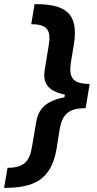

<svg xmlns="http://www.w3.org/2000/svg" viewBox="-64 -768 478 943"><path d="M375 -355.8C293.7 -356.2 272.7 -386.4 284.1 -460.9L299 -551.1C324.6 -712 247.9 -747.5 105.8 -747.9L89.5 -649.1C172.9 -649.1 187.5 -615.4 174.7 -541.2L155.5 -424.7C147 -369.3 160.9 -322.1 254.6 -303.3L252.5 -290.1C152 -271 122.5 -223.7 113.6 -167.6L93.8 -51.1C82.4 22.7 56.5 56.1 -27 56.1L-44 154.8C98.4 154.8 188.9 119 214.5 -41.2L228.7 -131.4C240.8 -206 273.4 -236.2 352.3 -236.5H356.5L376.4 -355.8Z"/></svg>

Font: Riot Sans 2.0
Style: Bold Italic
Weight: 600
Italic angle: -9.39999°
Designer: Rasmus Andersson
Foundry: rsms
Version: Version 3.006;hotconv 1.0.109;makeotfexe 2.5.65596